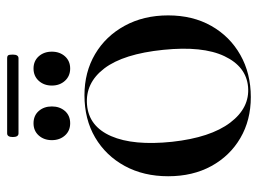

<svg xmlns="http://www.w3.org/2000/svg" viewBox="-110 -584 705 524"><g transform="rotate(-90 242.0 -322.5)"><path d="M243.5 -444Q306.5 -444 355.8 -415Q405 -386 433.2 -334.2Q461.5 -282.5 461.5 -215.5Q461.5 -148.5 432.8 -97.8Q404 -47 353.5 -18.5Q303 10 238.5 10Q175.5 10 126.8 -18.5Q78 -47 50.2 -97.8Q22.5 -148.5 22.5 -215.5Q22.5 -282.5 50.5 -334Q78.5 -385.5 128.2 -414.8Q178 -444 243.5 -444ZM266.5 2.5Q322 -2.5 350.2 -62Q378.5 -121.5 367.5 -229Q356.5 -337.5 316.8 -389.8Q277 -442 217.5 -437Q158.5 -432 132 -371.2Q105.5 -310.5 116.5 -205Q128 -100 168.8 -46.2Q209.5 7.5 266.5 2.5ZM167 -483Q146.5 -483 133.8 -497.2Q121 -511.5 121 -533Q121 -554.5 133.8 -568.8Q146.5 -583 167 -583Q188 -583 200.5 -568.8Q213 -554.5 213 -533Q213 -511.5 200.5 -497.2Q188 -483 167 -483ZM316.5 -483Q296 -483 283 -497.2Q270 -511.5 270 -533Q270 -554.5 283 -568.8Q296 -583 316.5 -583Q337 -583 349.8 -568.8Q362.5 -554.5 362.5 -533Q362.5 -511.5 349.8 -497.2Q337 -483 316.5 -483ZM129.5 -639.5Q129.5 -655 139.5 -655H344.5Q350.5 -655 352.5 -652.2Q354.5 -649.5 354.5 -639.5Q354.5 -624 344.5 -624H139.5Q129.5 -624 129.5 -639.5Z"/></g></svg>

Font: Fraunces144ptRegular
Style: Regular
Weight: 400
Version: Version 1.000;[0bf87f6ff]